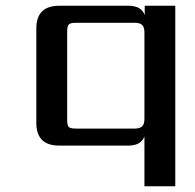

<svg xmlns="http://www.w3.org/2000/svg" viewBox="-20 -505 677 666"><path d="M244 -59H447Q465 -59 473 -66.5Q481 -74 481 -93V-392Q481 -411 473 -418.5Q465 -426 447 -426H244Q224 -426 218.5 -420Q213 -414 213 -395V-90Q213 -70 218.5 -64.5Q224 -59 244 -59ZM482 -485H588V141H481V-31Q468 0 426 0H185Q106 0 106 -79V-406Q106 -485 185 -485H426Q471 -485 482 -452Z"/></svg>

Font: Sarpanch Medium
Style: Regular
Weight: 500
Designer: Manushi Parikh (Devanagari and Latin), Jyotish Sonowal (Devanagari)
Foundry: Indian Type Foundry
Version: Version 2.004;PS 1.0;hotconv 1.0.78;makeotf.lib2.5.61930; tt